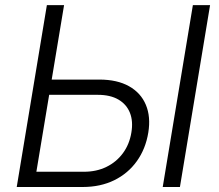

<svg xmlns="http://www.w3.org/2000/svg" viewBox="-20 -748 876 768"><path d="M167 -429.7H377.4Q448.7 -429.7 496.1 -403.1Q543.5 -376.5 563.5 -328.6Q583.5 -280.8 573.2 -217.8Q562.5 -152.3 527.3 -103.3Q492.2 -54.2 437 -27.1Q381.8 0 310.5 0H46.9L167.5 -727.5H236.3L125.5 -61H315.9Q366.2 -61 406 -80.6Q445.8 -100.1 471.7 -135.3Q497.6 -170.4 505.4 -217.3Q513.2 -262.7 499.8 -296.6Q486.3 -330.6 453.9 -349.6Q421.4 -368.7 371.1 -368.7H157.2ZM820.3 -727.5 699.7 0H630.9L751.5 -727.5Z"/></svg>

Font: Inter 18pt Light
Style: Italic
Weight: 300
Italic angle: -9.3988°
Designer: Rasmus Andersson
Foundry: rsms
Version: Version 4.001;git-66647c0bb